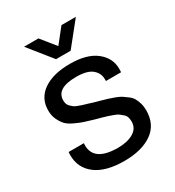

<svg xmlns="http://www.w3.org/2000/svg" viewBox="-177 -829 864 946"><g transform="rotate(-30 255.0 -355.5)"><path d="M105 -723H187L253 -641L318 -723H400L294 -591H211ZM253 12Q148 12 91.5 -30.5Q35 -73 35 -147Q35 -159 36 -164H123Q122 -158 122 -151Q123 -60 258 -60Q311 -60 345.5 -80Q380 -100 380 -139Q380 -153 376.5 -164Q373 -175 363 -183.5Q353 -192 345.5 -198Q338 -204 319.5 -210.5Q301 -217 292.5 -220Q284 -223 260.5 -229.5Q237 -236 229 -238Q193 -249 176.5 -254Q160 -259 130.5 -272.5Q101 -286 87.5 -300Q74 -314 62.5 -337.5Q51 -361 51 -391Q51 -460 106.5 -498.5Q162 -537 258 -537Q354 -537 405.5 -496.5Q457 -456 457 -395Q457 -379 456 -375H370V-386Q370 -420 342.5 -443Q315 -466 253 -466Q140 -466 140 -397Q140 -386 143 -377Q146 -368 153.5 -361Q161 -354 167 -349Q173 -344 187.5 -338.5Q202 -333 210 -330.5Q218 -328 237 -322.5Q256 -317 264 -314Q275 -311 299.5 -304Q324 -297 336 -293.5Q348 -290 369.5 -282Q391 -274 402.5 -266.5Q414 -259 429 -247.5Q444 -236 451.5 -223Q459 -210 464.5 -191.5Q470 -173 470 -151Q470 -70 411 -29Q352 12 253 12Z"/></g></svg>

Font: Archivo
Style: Regular
Weight: 400
Designer: Hector Gatti
Foundry: Omnibus-Type
Version: Version 2.001